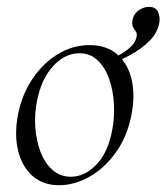

<svg xmlns="http://www.w3.org/2000/svg" viewBox="-20 -532 490 566"><path d="M154 14Q106.2 14 75.3 -13.8Q44.4 -41.6 33.2 -88.6Q22 -135.6 32.8 -193Q44 -251.6 74.8 -298.1Q105.6 -344.6 149.6 -371.8Q193.6 -399 243.4 -399Q295.4 -399 326.8 -370.7Q358.2 -342.4 368.4 -295.5Q378.6 -248.6 367.4 -193Q355.2 -129.8 321.7 -82.9Q288.2 -36 243.8 -11Q199.4 14 154 14ZM188.8 -11Q230.4 -11 264.7 -47.3Q299 -83.6 310.8 -149Q318 -186 315.9 -225.3Q313.8 -264.6 302 -298.6Q290.2 -332.6 268.2 -353.8Q246.2 -375 213.6 -375Q172 -375 137.2 -337.8Q102.4 -300.6 89.4 -236Q81.4 -197.4 84 -158Q86.6 -118.6 99.1 -85.2Q111.6 -51.8 134.4 -31.4Q157.2 -11 188.8 -11ZM297.2 -339.4 296.2 -353.4Q375 -385 382.6 -423.2Q384.6 -434 380.1 -439.7Q375.6 -445.4 372 -452.4Q368.4 -459.4 370.6 -473.6Q374.8 -492.4 389.7 -502.1Q404.6 -511.8 418.8 -511.8Q439 -511.8 445.5 -497.7Q452 -483.6 450 -467Q444.8 -435.4 420.6 -411.4Q396.4 -387.4 363.4 -369.6Q330.4 -351.8 297.2 -339.4Z"/></svg>

Font: Cormorant Garamond Light
Style: Italic
Weight: 300
Italic angle: -10°
Designer: Christian Thalmann (Catharsis Fonts)
Foundry: Catharsis Fonts
Version: Version 4.001